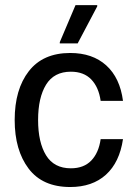

<svg xmlns="http://www.w3.org/2000/svg" viewBox="-20 -720 532 752"><path d="M255 12.5Q146.7 12.5 92.1 -59.6Q37.5 -131.7 37.5 -250Q37.5 -370 92.9 -441.2Q148.3 -512.5 255 -512.5Q342.5 -512.5 396.2 -463.8Q450 -415 461.7 -325H374.2Q366.7 -378.3 337.5 -408.8Q308.3 -439.2 257.5 -439.2Q191.7 -439.2 160.4 -388.3Q129.2 -337.5 129.2 -250Q129.2 -162.5 160.4 -111.7Q191.7 -60.8 257.5 -60.8Q308.3 -60.8 337.5 -91.2Q366.7 -121.7 374.2 -175H461.7Q448.3 -84.2 395 -35.8Q341.7 12.5 255 12.5ZM284.2 -550H214.2V-555L275.8 -700H360.8V-695Z"/></svg>

Font: Familjen Grotesk Variable
Style: Regular
Weight: 400
Designer: Anders Wikstroem, Jonas Baeckman, Matilda Gysing, Kristian Moeller
Foundry: Familjen STHLM AB
Version: Version 2.000